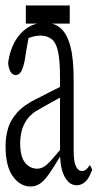

<svg xmlns="http://www.w3.org/2000/svg" viewBox="-25 -680 364 694"><path d="M209 -40.5Q196.3 -64 193.4 -98.6Q192.9 -110.8 191.9 -113.3Q166 -70.8 150.9 -49.3Q135.7 -27.8 120.4 -16.8Q105 -5.9 85 -5.9Q48.3 -5.9 21.7 -42.2Q-4.9 -78.6 -4.9 -150.9Q-4.9 -185.5 3.9 -215.6Q12.7 -245.6 37.1 -273.2Q61.5 -300.8 108.9 -323.7Q108.9 -328.6 109.4 -323.7Q154.3 -347.2 191.9 -365.7Q191.9 -388.7 191.9 -401.4Q191.9 -460.9 184.8 -493.7Q177.7 -526.4 161.4 -538.8Q145 -551.3 121.1 -551.3Q101.6 -551.3 78.1 -542.5Q71.3 -507.3 64.5 -462.4Q59.6 -436 51.3 -421.4Q43.9 -408.7 32.2 -408.7Q20.5 -408.7 13.2 -420.4Q5.9 -432.1 4.4 -453.1Q13.7 -519.5 49.6 -558.6Q85.4 -597.7 136.7 -597.7Q172.4 -597.7 194.8 -577.6Q217.3 -557.6 229.2 -513.2Q241.2 -468.8 241.2 -393.1Q241.2 -270 241.2 -137.2Q241.2 -97.7 248.5 -81.1Q256.8 -62 271 -62Q282.7 -62 290.5 -71.3Q294.9 -76.2 298.8 -83Q303.7 -79.6 308.1 -66.4Q296.4 -34.2 282.5 -22.2Q268.6 -10.3 252 -10.3Q225.6 -10.3 209 -40.5ZM163.1 -104Q174.3 -116.7 191.9 -137.7V-327.1Q175.3 -318.4 159.4 -309.3Q143.6 -300.3 120.1 -287.1Q87.4 -270 72.5 -248Q57.6 -226.1 52.7 -204.1Q47.9 -182.1 47.9 -162.6Q47.9 -113.8 65.7 -92Q83.5 -70.3 109.4 -70.3Q122.6 -70.3 134 -77.4Q145.5 -84.5 163.1 -104ZM68.4 -660.2H227.1V-594.7H68.4Z"/></svg>

Font: Scarab Serif
Style: Condensed-Light
Weight: 300
Designer: John Roberts
Foundry: Scarab
Version: 1.0